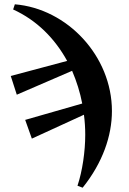

<svg xmlns="http://www.w3.org/2000/svg" viewBox="-20 -727 597 892"><path d="M340 136 364 145C457 29 500 -96 500 -211C500 -467 292 -687 49 -707L41 -683C153 -632 236 -546 292 -444L30 -374L58 -287L315 -398C336 -349 352 -298 362 -246L97 -170L128 -83L370 -194C374 -163 376 -132 376 -101C376 -24 363 67 340 136Z"/></svg>

Font: Source Serif 4 Display
Style: Bold
Weight: 700
Designer: Frank Grießhammer
Foundry: Adobe Systems Incorporated
Version: Version 4.004;hotconv 1.0.117;makeotfexe 2.5.65602